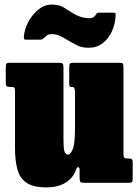

<svg xmlns="http://www.w3.org/2000/svg" viewBox="-20 -792 600 832"><path d="M45 -151V-394.5Q45 -406.5 43.2 -410.8Q41.5 -415 30 -415H26Q14 -415 9.5 -418.5Q5 -422 5 -434V-498.5Q5 -511.5 7.8 -515.8Q10.5 -520 23 -520H235Q247 -520 251 -516.8Q255 -513.5 255 -500.5V-192Q255 -151.5 259 -136.8Q263 -122 275 -122Q285 -122 295 -144.8Q305 -167.5 305 -237V-394Q305 -415 294 -415H289Q284.5 -415 282.2 -417.5Q280 -420 280 -431V-500Q280 -512 282.8 -516Q285.5 -520 297 -520H498Q509.5 -520 512.2 -516.2Q515 -512.5 515 -501V-125Q515 -110.5 519.8 -107.8Q524.5 -105 539 -105H541.5Q555 -105 555 -90V-18.5Q555 -7.5 552.5 -3.8Q550 0 539.5 0H345.5Q331.5 0 328.2 -4.2Q325 -8.5 325 -22.5V-54Q325 -65.5 319.5 -67.5Q314 -69.5 309.5 -56.5Q297.5 -21.5 264.5 -0.8Q231.5 20 182 20Q123.5 20 94.2 -0.5Q65 -21 55 -59.2Q45 -97.5 45 -151ZM365 -585Q333.5 -585 311.8 -596.5Q290 -608 271 -619.5Q251 -632 235.8 -638Q220.5 -644 205.5 -644Q190 -644 182.5 -638Q175 -632 170 -627Q163 -620 155 -620H94Q85.5 -620 84.2 -623.8Q83 -627.5 83.5 -635Q86.5 -667 103.5 -698.5Q120.5 -730 146.8 -751Q173 -772 204 -772Q235.5 -772 254.2 -760.8Q273 -749.5 291.5 -737.5Q329 -713 368.5 -713Q384.5 -713 394 -726Q397.5 -731 399 -734Q400.5 -737 407.5 -737H471.5Q478.5 -737 480 -734.5Q481.5 -732 481 -726Q480 -689 465.2 -656.8Q450.5 -624.5 425 -604.8Q399.5 -585 365 -585Z"/></svg>

Font: Besley* Condensed Fatface
Style: Regular
Weight: 900
Width: 3
Designer: Owen Earl
Foundry: indestructible type*
Version: Version 3.000; ttfautohint (v1.8.3)